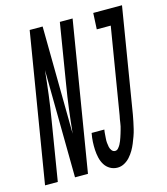

<svg xmlns="http://www.w3.org/2000/svg" viewBox="-154 -822 799 916"><g transform="rotate(-15 245.5 -363.5)"><path d="M-43 0 78 -735H142L148 -204Q154 -263 161.5 -322.5Q169 -382 179 -441L227 -735H290L169 0H105L99 -531Q93 -472 85.5 -412.5Q78 -353 68 -294L20 0ZM314 8Q294 8 277.5 -1.5Q261 -11 251 -27Q241 -43 236.5 -62.5Q232 -82 231 -101.5Q230 -121 231 -141Q232 -161 236 -182V-184H299V-183Q297 -172 296.5 -161.5Q296 -151 295 -140.5Q294 -130 295 -119.5Q296 -109 298 -99Q300 -89 306.5 -80.5Q313 -72 323 -72Q332 -72 338.5 -79.5Q345 -87 349.5 -95Q354 -103 357 -111Q360 -119 363 -127.5Q366 -136 368.5 -144.5Q371 -153 373.5 -161.5Q376 -170 378 -178.5Q380 -187 381 -195.5Q382 -204 383.5 -212.5Q385 -221 387 -230L457 -655H388L392 -735H534L449 -217Q446 -200 442.5 -183.5Q439 -167 435 -150Q431 -133 425 -116.5Q419 -100 412.5 -84Q406 -68 397 -52.5Q388 -37 375.5 -23Q363 -9 347 -0.5Q331 8 314 8Z"/></g></svg>

Font: Iosevka Medium
Style: Italic
Weight: 500
Italic angle: -9°
Monospace: yes
Designer: Belleve Invis
Foundry: Belleve Invis
Version: Version 32.5.0; ttfautohint (v1.8.4)